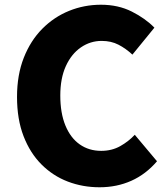

<svg xmlns="http://www.w3.org/2000/svg" viewBox="-20 -778 707 812"><path d="M401 14Q330 14 267 -10Q204 -34 155.5 -82.5Q107 -131 79.5 -202.5Q52 -274 52 -368Q52 -461 80.5 -533.5Q109 -606 158.5 -656Q208 -706 272 -732Q336 -758 407 -758Q480 -758 537.5 -729Q595 -700 633 -661L540 -547Q512 -573 481 -589Q450 -605 410 -605Q362 -605 322 -577.5Q282 -550 258.5 -498.5Q235 -447 235 -374Q235 -300 256.5 -247.5Q278 -195 317 -167.5Q356 -140 408 -140Q453 -140 488.5 -160Q524 -180 550 -208L644 -96Q597 -41 535.5 -13.5Q474 14 401 14Z"/></svg>

Font: Noto Sans TC Thin Black
Style: Regular
Weight: 900
Version: Version 2.004-H2;hotconv 1.0.118;makeotfexe 2.5.65603